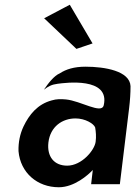

<svg xmlns="http://www.w3.org/2000/svg" viewBox="-20 -776 571 809"><path d="M232 -467C208 -457 183 -425 165 -398C183 -412 198 -420 223 -423C253 -427 445 -453 417 -332C408 -294 320 -351 258 -357C236 -359 218 -359 198 -353C138 -337 103 -293 79 -243C64 -211 57 -176 58 -139C66 -48 137 13 228 13C293 13 352 -39 371 -60L364 0H485L524 -320C528 -353 530 -383 530 -413C527 -477 422 -495 340 -495C292 -495 258 -484 232 -467ZM263 -78C209 -78 177 -115 184 -176C192 -243 243 -277 298 -277C339 -277 375 -255 381 -239C384 -221 386 -200 383 -179C379 -144 325 -78 263 -78ZM370 -593 274 -756 166 -699 302 -570Z"/></svg>

Font: Bluebird
Style: NrwObl
Weight: 400
Designer: Jasper
Foundry: Cannot Into Space Fonts
Version: Version 0.98